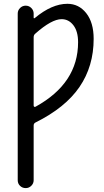

<svg xmlns="http://www.w3.org/2000/svg" viewBox="-20 -760 540 1000"><path d="M155.3 -566.4V-210Q155.3 -206.1 158.2 -204.1Q161.1 -202.1 165 -204.1Q386.7 -326.2 386.7 -540Q386.7 -596.7 362.3 -628.4Q337.9 -660.2 300.8 -660.2Q249 -660.2 164.1 -585Q155.3 -578.1 155.3 -566.4ZM72.3 178.7V-689.5Q72.3 -706.1 84.5 -718.3Q96.7 -730.5 113.8 -730.5Q130.9 -730.5 143.1 -718.3Q155.3 -706.1 155.3 -689.5V-668.9Q155.3 -662.1 161.1 -666Q250 -740.2 331.1 -740.2Q390.6 -740.2 429.2 -691.4Q467.8 -642.6 467.8 -557.6Q467.8 -415 394 -307.1Q320.3 -199.2 165 -122.1Q155.3 -117.2 155.3 -106.4V178.7Q155.3 195.3 143.1 207.5Q130.9 219.7 113.8 219.7Q96.7 219.7 84.5 208Q72.3 196.3 72.3 178.7Z"/></svg>

Font: Rounded-X Mgen+ 2m regular
Style: Regular
Weight: 400
Designer: [Source Han Sans]
Ryoko NISHIZUKA  (kana & ideographs); Paul D. Hunt (Latin, Greek & Cyrillic); Wenlong ZHANG  (bopomofo
Version: Version 1.059.20150602